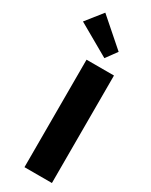

<svg xmlns="http://www.w3.org/2000/svg" viewBox="-305 -974 803 1021"><g transform="rotate(30 96.5 -463.0)"><path d="M219 0H50.5V-660H219ZM128.5 -714.5 -67.5 -826.5 12 -926.5 177.5 -781.5Z"/></g></svg>

Font: Lucymar Sans ExtraBold
Style: Regular
Weight: 800
Foundry: The League of Moveable Type (original font) / Main changes by Cristiano Sobral with portions from Mirco Monsees
Version: Version 2.001;August 30, 2020;FontCreator 13.0.0.2681 64-bit